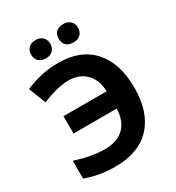

<svg xmlns="http://www.w3.org/2000/svg" viewBox="-215 -1048 1092 1189"><g transform="rotate(-30 331.5 -453.5)"><path d="M271 -598.1Q193.8 -598.1 83 -551.8L35.2 -673.8Q148.4 -724.1 272.9 -724.1Q431.6 -724.6 518.6 -627Q605.5 -529.3 605 -354.5Q604.5 -179.7 515.6 -85Q426.8 9.8 258.8 9.8Q143.1 9.8 47.9 -26.9V-153.8Q166.5 -116.2 254.9 -116.2Q343.8 -116.2 392.6 -161.6Q441.4 -207 445.8 -297.9H136.2V-421.9H444.8Q441.9 -504.9 395 -551.8Q348.1 -598.6 271 -598.1ZM350.1 -851.6Q350.6 -885.7 370.1 -901.4Q389.6 -917 419.9 -917Q450.2 -917 469.7 -899.4Q488.3 -881.8 488.3 -851.6Q488.3 -821.3 469.2 -803.7Q450.2 -786.1 419.9 -786.1Q389.6 -786.1 370.1 -801.8Q350.6 -817.4 350.1 -851.6ZM271.5 -803.7Q252.9 -786.1 221.7 -786.1Q190.4 -786.1 171.9 -803.2Q153.3 -820.3 153.3 -851.6Q153.3 -882.8 171.9 -899.9Q190.4 -917 221.7 -917Q252.9 -917 271.5 -898.9Q290 -880.9 290 -851.6Q290 -822.3 271.5 -803.7Z"/></g></svg>

Font: OpenSans-Bold
Style: Bold
Weight: 700
Foundry: Ascender Corporation
Version: Version 1.10